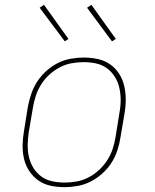

<svg xmlns="http://www.w3.org/2000/svg" viewBox="-20 -766 640 794"><path d="M247 8Q217 8 189 2Q161 -4 139 -19.5Q117 -35 101.5 -58Q86 -81 79.5 -108.5Q73 -136 73.5 -165Q74 -194 79 -223L95 -323Q100 -350 109 -377Q118 -404 133.5 -428Q149 -452 171 -472Q193 -492 218.5 -505Q244 -518 272 -523Q300 -528 326 -528Q356 -528 384 -522Q412 -516 434.5 -500.5Q457 -485 472 -462Q487 -439 493.5 -411.5Q500 -384 500 -355Q500 -326 495 -297L478 -197Q474 -170 465 -143Q456 -116 440.5 -92Q425 -68 402.5 -48Q380 -28 354.5 -15Q329 -2 301 3Q273 8 247 8ZM248 -11Q272 -11 297 -15.5Q322 -20 345.5 -32Q369 -44 389 -62.5Q409 -81 423.5 -103.5Q438 -126 446 -150.5Q454 -175 458 -200L474 -300Q479 -326 479 -352Q479 -378 473.5 -402.5Q468 -427 455 -448Q442 -469 422.5 -483.5Q403 -498 378 -503.5Q353 -509 326 -509Q302 -509 276.5 -504.5Q251 -500 228 -488Q205 -476 184.5 -457.5Q164 -439 150 -416.5Q136 -394 128 -369.5Q120 -345 116 -320L99 -220Q95 -194 94.5 -168Q94 -142 99.5 -117.5Q105 -93 118 -72Q131 -51 150.5 -36.5Q170 -22 195.5 -16.5Q221 -11 248 -11ZM443 -595 340 -734 358 -746 459 -605ZM248 -595 144 -734 162 -746 263 -605Z"/></svg>

Font: Iosevka Etoile Thin
Style: Italic
Weight: 100
Italic angle: -9°
Designer: Belleve Invis
Foundry: Belleve Invis
Version: Version 22.1.2; ttfautohint (v1.8.4)